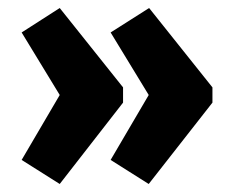

<svg xmlns="http://www.w3.org/2000/svg" viewBox="-20 -488 577 479"><path d="M287 -270V-232L129 -29L34 -89L129 -251L34 -407L129 -468ZM510 -270V-232L351 -29L256 -89L351 -251L256 -407L352 -468Z"/></svg>

Font: Ezarion Extra Bold
Style: Regular
Weight: 800
Designer: Natanael Gama
Version: Version 1.001;PS 001.001;hotconv 1.0.70;makeotf.lib2.5.58329